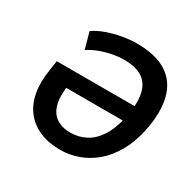

<svg xmlns="http://www.w3.org/2000/svg" viewBox="-157 -885 1081 1066"><g transform="rotate(30 383.0 -352.5)"><path d="M354 10Q280 10 224 -13.5Q168 -37 131 -82.5Q94 -128 81.5 -194.5Q69 -261 83 -347L92 -407H640L625 -305H177L216 -338Q202 -256 214.5 -203.5Q227 -151 263.5 -126Q300 -101 354 -101Q407 -101 452 -124.5Q497 -148 530 -199Q563 -250 581 -334Q599 -425 586.5 -484.5Q574 -544 531.5 -572.5Q489 -601 414 -601Q376 -601 337.5 -593.5Q299 -586 263 -572.5Q227 -559 195 -538L166 -643Q199 -666 244 -682Q289 -698 338 -706.5Q387 -715 429 -715Q550 -715 621 -669.5Q692 -624 714.5 -536Q737 -448 711 -322Q693 -238 657.5 -175.5Q622 -113 574 -72Q526 -31 469.5 -10.5Q413 10 354 10Z"/></g></svg>

Font: Nunito Sans 7pt SemiCondensed
Style: Bold Italic
Weight: 700
Width: 4
Italic angle: -9°
Designer: Vernon Adams
Foundry: Vernon Adams
Version: Version 3.101;gftools[0.9.27]